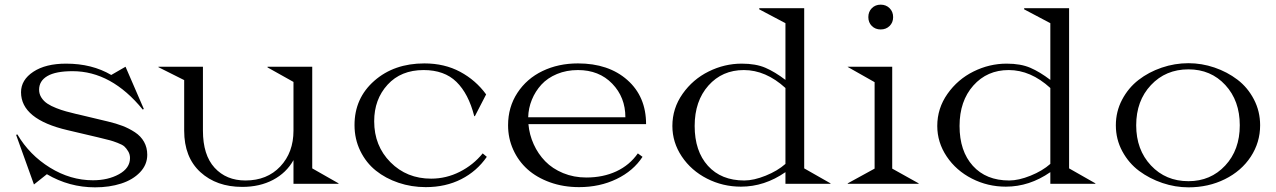

<svg xmlns="http://www.w3.org/2000/svg" viewBox="-20 -785 5450 820"><path d="M125 2.9 48.8 -209 54.2 -210.9Q106 -123 193.4 -69.1Q280.8 -15.1 377 -15.1Q441.4 -15.1 488.3 -41Q535.2 -66.9 535.2 -109.9Q535.2 -126 527.3 -138.9Q519.5 -151.9 511.2 -159.4Q502.9 -167 481.7 -175Q460.4 -183.1 450.7 -185.5Q440.9 -188 413.6 -194.8Q410.6 -195.8 408.9 -196Q407.2 -196.3 404.5 -197Q401.9 -197.8 399.9 -198.2L269 -229Q69.8 -275.4 69.8 -391.1Q69.8 -443.8 122.3 -478.5Q174.8 -513.2 262.2 -513.2Q373 -513.2 455.1 -464.8L516.1 -500L594.2 -319.8L589.8 -316.9Q456.1 -481 290 -481Q217.8 -481 182.4 -460.2Q147 -439.5 147 -401.9Q147 -383.3 157 -367.9Q167 -352.5 182.6 -342.3Q198.2 -332 220 -323.5Q241.7 -314.9 262.2 -309.3Q282.7 -303.7 305.2 -298.3Q309.6 -297.4 312 -296.9L440.9 -266.1Q476.1 -257.8 503.4 -247.3Q530.8 -236.8 556.2 -220.2Q581.5 -203.6 595.2 -179.2Q608.9 -154.8 608.9 -124Q608.9 -81.5 578.1 -49.3Q547.4 -17.1 497.3 -1Q447.3 15.1 386.2 15.1Q275.4 15.1 180.2 -41Z M1425.8 0H1233.4V-101.1Q1203.1 -46.9 1146.2 -16.8Q1089.4 13.2 1014.6 13.2Q904.8 13.2 835.7 -50Q766.6 -113.3 766.6 -227.1V-442.9L656.7 -498V-500H846.7V-227.1Q846.7 -123 896.5 -68.6Q946.3 -14.2 1028.3 -14.2Q1120.6 -14.2 1177 -74Q1233.4 -133.8 1233.4 -227.1V-435.1L1122.6 -497.1V-500H1313.5V-65.9L1425.8 -2Z M2005.4 -289.1Q1981 -384.8 1929.4 -435.3Q1877.9 -485.8 1789.1 -485.8Q1692.4 -485.8 1635.3 -423.3Q1578.1 -360.8 1578.1 -267.1Q1578.1 -162.1 1647.7 -92Q1717.3 -22 1821.3 -22Q1885.7 -22 1943.6 -51.3Q2001.5 -80.6 2041.5 -129.9L2059.1 -115.2Q2016.6 -53.7 1950 -19.8Q1883.3 14.2 1798.3 14.2Q1737.3 14.2 1682.1 -4.4Q1627 -22.9 1585.2 -56.4Q1543.5 -89.8 1518.8 -140.4Q1494.1 -190.9 1494.1 -251Q1494.1 -365.7 1578.6 -439.9Q1663.1 -514.2 1792.5 -514.2Q1878.4 -514.2 1945.3 -478.3Q2012.2 -442.4 2056.2 -381.8L2008.3 -289.1Z M2149.9 -250Q2149.9 -327.6 2189.7 -388.4Q2229.5 -449.2 2297.1 -481.7Q2364.7 -514.2 2448.2 -514.2Q2579.1 -514.2 2659.2 -443.4Q2739.3 -372.6 2739.3 -254.9H2236.8Q2240.7 -210 2259.3 -168.9Q2277.8 -127.9 2308.6 -96.2Q2339.4 -64.5 2385 -45.7Q2430.7 -26.9 2483.9 -26.9Q2555.7 -26.9 2612.3 -53.2Q2668.9 -79.6 2704.1 -129.9L2724.1 -115.2Q2685.1 -55.2 2613.3 -20.5Q2541.5 14.2 2453.1 14.2Q2386.2 14.2 2329.1 -6.3Q2272 -26.9 2232.9 -62Q2193.8 -97.2 2171.9 -145.8Q2149.9 -194.3 2149.9 -250ZM2235.8 -284.2H2650.9Q2650.9 -369.6 2594.7 -427.7Q2538.6 -485.8 2448.2 -485.8Q2399.4 -485.8 2358.9 -469Q2318.4 -452.1 2292.2 -423.6Q2266.1 -395 2251.5 -359.1Q2236.8 -323.2 2235.8 -284.2Z M3334.5 -686 3222.7 -745.1V-750H3414.6V-65.9L3526.9 -2V0H3334.5V-49.8Q3245.1 12.2 3144.5 12.2Q3066.9 12.2 2999.5 -22.2Q2932.1 -56.6 2891.8 -116.7Q2851.6 -176.8 2851.6 -247.1Q2851.6 -322.3 2895.3 -384.3Q2939 -446.3 3006.6 -479.7Q3074.2 -513.2 3147.9 -513.2Q3208 -513.2 3248.8 -495.6Q3289.6 -478 3334.5 -443.8ZM2946.8 -247.1Q2946.8 -139.6 3003.4 -76.9Q3060.1 -14.2 3158.7 -14.2Q3199.2 -14.2 3250 -34.7Q3300.8 -55.2 3334.5 -85V-409.2Q3250.5 -485.8 3156.7 -485.8Q3064.5 -485.8 3005.6 -419.7Q2946.8 -353.5 2946.8 -247.1Z M3600.6 -499V-500H3790.5V-64.9L3903.3 -2V0H3600.6V-2L3715.3 -64.9V-434.1ZM3703.4 -674.1Q3688.5 -689 3688.5 -711.9Q3688.5 -734.9 3703.4 -750Q3718.3 -765.1 3741.2 -765.1Q3764.2 -765.1 3779.3 -750Q3794.4 -734.9 3794.4 -711.9Q3794.4 -689 3779.3 -674.1Q3764.2 -659.2 3741.2 -659.2Q3718.3 -659.2 3703.4 -674.1Z M4465.8 -686 4354 -745.1V-750H4545.9V-65.9L4658.2 -2V0H4465.8V-49.8Q4376.5 12.2 4275.9 12.2Q4198.2 12.2 4130.9 -22.2Q4063.5 -56.6 4023.2 -116.7Q3982.9 -176.8 3982.9 -247.1Q3982.9 -322.3 4026.6 -384.3Q4070.3 -446.3 4137.9 -479.7Q4205.6 -513.2 4279.3 -513.2Q4339.4 -513.2 4380.1 -495.6Q4420.9 -478 4465.8 -443.8ZM4078.1 -247.1Q4078.1 -139.6 4134.8 -76.9Q4191.4 -14.2 4290 -14.2Q4330.6 -14.2 4381.3 -34.7Q4432.1 -55.2 4465.8 -85V-409.2Q4381.8 -485.8 4288.1 -485.8Q4195.8 -485.8 4137 -419.7Q4078.1 -353.5 4078.1 -247.1Z M5055.7 15.1Q4999.5 15.1 4944.6 -3.4Q4889.6 -22 4845.2 -54.9Q4800.8 -87.9 4773.2 -138.9Q4745.6 -189.9 4745.6 -250Q4745.6 -308.6 4772.2 -359.1Q4798.8 -409.7 4842.3 -443.4Q4885.7 -477.1 4941.4 -496.1Q4997.1 -515.1 5055.7 -515.1Q5112.3 -515.1 5166.7 -496.6Q5221.2 -478 5264.9 -444.8Q5308.6 -411.6 5335.2 -360.6Q5361.8 -309.6 5361.8 -250Q5361.8 -176.8 5321.8 -115.7Q5281.7 -54.7 5211.4 -19.8Q5141.1 15.1 5055.7 15.1ZM5055.7 -11.2Q5150.4 -11.2 5212.6 -77.9Q5274.9 -144.5 5274.9 -250Q5274.9 -355 5213.1 -421.9Q5151.4 -488.8 5055.7 -488.8Q4958.5 -488.8 4895.5 -421.6Q4832.5 -354.5 4832.5 -250Q4832.5 -145.5 4895.5 -78.4Q4958.5 -11.2 5055.7 -11.2Z"/></svg>

Font: Messapia
Style: Regular
Weight: 400
Designer: Luca Marsano
Foundry: Collletttivo
Version: Version 1.000;FEAKit 1.0